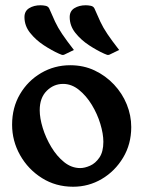

<svg xmlns="http://www.w3.org/2000/svg" viewBox="-20 -699 545 730"><path d="M258 11Q192 11 139.5 -22Q87 -55 56.5 -109Q26 -163 26 -225Q26 -290 56 -341Q86 -392 136.5 -421.5Q187 -451 247 -451Q298 -451 340 -431Q382 -411 413.5 -377.5Q445 -344 462 -302Q479 -260 479 -216Q479 -151 448 -99.5Q417 -48 367 -18.5Q317 11 258 11ZM285 -60Q302 -60 322.5 -69Q343 -78 358 -100Q373 -122 373 -160Q373 -190 361.5 -228Q350 -266 329 -300.5Q308 -335 280 -357.5Q252 -380 220 -380Q184 -380 157.5 -353.5Q131 -327 131 -280Q131 -250 142.5 -212.5Q154 -175 175 -140Q196 -105 224 -82.5Q252 -60 285 -60ZM433 -509 400 -493Q395 -490 391 -490Q387 -490 383.5 -492Q380 -494 376 -495Q349 -507 318.5 -527Q288 -547 266.5 -574Q245 -601 245 -634Q245 -657 263 -668Q281 -679 306 -679Q315 -679 325 -677Q335 -675 339 -667Q351 -639 361.5 -616.5Q372 -594 388.5 -569.5Q405 -545 433 -509ZM261 -509 228 -493Q223 -490 219 -490Q215 -490 211.5 -492Q208 -494 204 -495Q177 -507 146.5 -527Q116 -547 94.5 -574Q73 -601 73 -634Q73 -657 91 -668Q109 -679 134 -679Q143 -679 153 -677Q163 -675 167 -667Q179 -639 189.5 -616.5Q200 -594 216.5 -569.5Q233 -545 261 -509Z"/></svg>

Font: Young Serif Light
Style: Regular
Weight: 300
Designer: Bastien Sozeau
Foundry: NBR — Bastien Sozeau
Version: Version 5.001